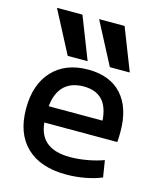

<svg xmlns="http://www.w3.org/2000/svg" viewBox="-118 -874 803 968"><g transform="rotate(15 283.0 -390.0)"><path d="M173 -570 58 -790H191L277 -570ZM393 -570 278 -790H411L497 -570ZM320 10Q185 10 112 -60Q39 -130 39 -260Q39 -386 106.5 -458Q174 -530 292 -530Q406 -530 467.5 -462Q529 -394 529 -269Q529 -256 528.5 -240Q528 -224 527 -215H99V-300H445L428 -274Q428 -359 394 -400.5Q360 -442 292 -442Q220 -442 182.5 -398Q145 -354 145 -270V-240Q145 -159 187.5 -119.5Q230 -80 316 -80Q358 -80 405.5 -88.5Q453 -97 490 -111L504 -24Q466 -8 417.5 1Q369 10 320 10Z"/></g></svg>

Font: M PLUS 1 Medium
Style: Regular
Weight: 500
Designer: Coji Morishita
Foundry: UNDERFOREST DESIGN
Version: Version 1.001